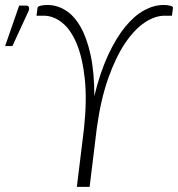

<svg xmlns="http://www.w3.org/2000/svg" viewBox="-89 -732 698 752"><path d="M0 0ZM212 0 240 -229Q252 -341 243 -424Q234 -507 211 -561.8Q188 -616.5 154 -643.5Q120 -670.5 82 -670.5H54L58 -701.5Q59 -707 70.5 -709.8Q82 -712.5 97 -712.5Q134.5 -712.5 168 -691.5Q201.5 -670.5 226.5 -626.8Q251.5 -583 266 -515.8Q280.5 -448.5 280.5 -356Q303 -448.5 334.2 -515.8Q365.5 -583 401.2 -626.8Q437 -670.5 475.5 -691.5Q514 -712.5 551.5 -712.5Q567 -712.5 578 -709.5Q589 -706.5 588.5 -701.5L584.5 -670.5H556Q518 -670.5 477.8 -643.8Q437.5 -617 401 -562.8Q364.5 -508.5 335.2 -426.2Q306 -344 290.5 -233L262 0ZM-69 -551.5 -14 -710H14Q22 -710 24.2 -703.8Q26.5 -697.5 22.5 -688L-40.5 -551.5Z"/></svg>

Font: Lato Light
Style: Italic
Weight: 300
Italic angle: -7°
Designer: Lukasz Dziedzic
Foundry: tyPoland Lukasz Dziedzic
Version: Version 2.007; 2014-02-27